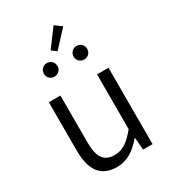

<svg xmlns="http://www.w3.org/2000/svg" viewBox="-224 -1048 1049 1176"><g transform="rotate(-30 301.0 -460.5)"><path d="M251 13C326 13 380 -27 431 -86H434L441 0H508V-540H427V-153C373 -87 332 -58 275 -58C200 -58 168 -103 168 -207V-540H86V-197C86 -59 138 13 251 13ZM194 -658C222 -658 243 -679 243 -705C243 -733 222 -754 194 -754C168 -754 147 -733 147 -705C147 -679 168 -658 194 -658ZM289 -784 395 -899 347 -934 254 -809ZM405 -658C433 -658 453 -679 453 -705C453 -733 433 -754 405 -754C378 -754 357 -733 357 -705C357 -679 378 -658 405 -658Z"/></g></svg>

Font: Noto Sans HK DemiLight
Style: Regular
Weight: 350
Designer: Ryoko NISHIZUKA 西塚涼子 (kana, bopomofo & ideographs); Paul D. Hunt (Latin, Greek & Cyrillic); Sandoll Communications 산돌커뮤니
Foundry: Adobe
Version: Version 2.004;hotconv 1.0.118;makeotfexe 2.5.65603